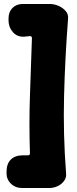

<svg xmlns="http://www.w3.org/2000/svg" viewBox="-20 -817 387 968"><path d="M227 131H93Q58 131 35.5 109.5Q13 88 13 58V49Q13 9 34.5 -12.5Q56 -34 96 -34H121Q131 -34 131 -44Q126 -192 131 -335Q136 -478 141 -625Q141 -635 130 -635L102 -632Q67 -630 45 -655Q23 -680 23 -715V-724Q23 -757 43 -777Q63 -797 96 -797H230Q253 -797 275 -787.5Q297 -778 311.5 -761Q326 -744 323 -721Q308 -526 303 -333Q298 -140 313 55Q316 77 303.5 94.5Q291 112 270.5 121.5Q250 131 227 131Z"/></svg>

Font: Winky Sans ExtraBold
Style: Regular
Weight: 800
Designer: Simon Atzbach
Foundry: typofactur
Version: Version 1.205